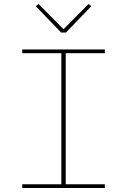

<svg xmlns="http://www.w3.org/2000/svg" viewBox="-20 -947 640 967"><path d="M92 0V-19H289V-679H92V-698H508V-679H311V-19H508V0ZM288 -783 160 -916 174 -927 300 -800 426 -927 440 -916 312 -783Z"/></svg>

Font: IBM Plex Mono Thin
Style: Regular
Weight: 100
Monospace: yes
Designer: Mike Abbink, Paul van der Laan, Pieter van Rosmalen
Foundry: Bold Monday
Version: Version 2.3